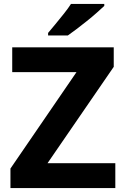

<svg xmlns="http://www.w3.org/2000/svg" viewBox="-20 -954 636 974"><path d="M565 0H33V-99L368 -588H42V-714H557V-615L221 -126H565ZM509 -924Q494 -910 471 -889.5Q448 -869 421 -847.5Q394 -826 368.5 -806.5Q343 -787 324 -774H224V-787Q240 -806 261.5 -832Q283 -858 304.5 -885Q326 -912 340 -934H509Z"/></svg>

Font: Noto Sans Khmer
Style: Bold
Weight: 700
Version: Version 2.003